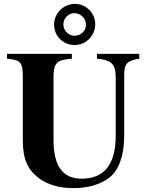

<svg xmlns="http://www.w3.org/2000/svg" viewBox="-20 -955 762 994"><path d="M701 -676H482V-651C556 -645 579 -625 579 -552V-252C579 -104 520 -30 403 -30C306 -30 257 -93 257 -232V-550C257 -632 274 -645 352 -651V-676H16V-651C86 -644 98 -636 98 -555V-231C98 -134 121 -80 178 -35C225 2 289 19 363 19C434 19 504 -1 547 -36C596 -75 623 -152 623 -252V-566C623 -625 637 -641 701 -651ZM425 -827C425 -795 399 -770 365 -770C334 -770 308 -797 308 -829C308 -860 335 -887 364 -887C397 -887 425 -861 425 -827ZM473 -830C473 -888 425 -935 368 -935C309 -935 260 -886 260 -828C260 -768 307 -722 367 -722C426 -722 473 -771 473 -830Z"/></svg>

Font: XITS Math
Style: Bold
Weight: 700
Designer: MicroPress Inc., with final additions and corrections provided by Coen Hoffman, Elsevier (retired)
Version: Version 1.302